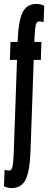

<svg xmlns="http://www.w3.org/2000/svg" viewBox="-42 -759 264 971"><path d="M17.5 192Q66.5 192 87.8 149.2Q109 106.5 112.5 0L128.5 -456H164.5L167.5 -547H131.5Q133.5 -591 135.8 -613.2Q138 -635.5 143 -643Q148 -650.5 156.5 -650.5Q167 -650.5 178.5 -647L181.5 -730Q163.5 -739 142 -739Q93.5 -739 72.2 -696.2Q51 -653.5 47 -547H11L8 -456H44L28 0Q26.5 43.5 24 65.8Q21.5 88 16.5 95.8Q11.5 103.5 2.5 103.5Q-6.5 103.5 -19 100L-22 183Q-4.5 192 17.5 192Z"/></svg>

Font: League Gothic SemiCondensed
Style: Regular
Weight: 400
Width: 4
Designer: The League of Moveable Type
Version: Version 1.600; ttfautohint (v1.8.3)